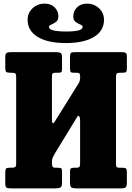

<svg xmlns="http://www.w3.org/2000/svg" viewBox="-20 -1037 728 1057"><path d="M458.5 -1017Q498.5 -1017 525.5 -991.2Q552.5 -965.5 552.5 -928Q552.5 -867 497 -833.5Q441.5 -800 342.5 -800Q243 -800 187.5 -833.8Q132 -867.5 132 -929Q132 -965.5 159 -991.2Q186 -1017 226.5 -1017Q260 -1017 280.8 -996.5Q301.5 -976 301.5 -947.5Q301.5 -926 288.5 -916.5Q275.5 -907 262.5 -901.8Q249.5 -896.5 249.5 -888.5Q249.5 -863.5 346.5 -863.5Q435 -863.5 435 -888.5Q435 -897 422 -902Q409 -907 396.2 -916.5Q383.5 -926 383.5 -947.5Q383.5 -976 404.2 -996.5Q425 -1017 458.5 -1017ZM421 -617Q421 -630 416.5 -633.2Q412 -636.5 399 -636.5H387.5Q373.5 -636.5 369.5 -640.5Q365.5 -644.5 365.5 -660.5V-722Q365.5 -740.5 370.2 -745.2Q375 -750 393 -750H651Q665 -750 671.8 -746Q678.5 -742 678.5 -727V-658.5Q678.5 -645 674 -640.8Q669.5 -636.5 655 -636.5H641Q626 -636.5 622.2 -631.5Q618.5 -626.5 618.5 -611.5V-136.5Q618.5 -123 621.5 -118.2Q624.5 -113.5 638 -113.5H654.5Q669.5 -113.5 674 -108.8Q678.5 -104 678.5 -88.5V-35.5Q678.5 -11.5 672.2 -5.8Q666 0 642.5 0H400.5Q380.5 0 373 -5.2Q365.5 -10.5 365.5 -31.5V-92.5Q365.5 -105.5 370.2 -109.5Q375 -113.5 387.5 -113.5H400Q411.5 -113.5 416.2 -117.2Q421 -121 421 -138V-370Q421 -392 415.8 -397.5Q410.5 -403 404 -392L282 -192Q278 -185 272 -173.2Q266 -161.5 266 -150.5V-140.5Q266 -125.5 269.2 -119.5Q272.5 -113.5 288 -113.5H298Q311.5 -113.5 316.5 -110.5Q321.5 -107.5 321.5 -93.5V-30.5Q321.5 -10 313.2 -5Q305 0 285.5 0H39.5Q20.5 0 14.8 -4.8Q9 -9.5 9 -30V-84.5Q9 -100.5 12.2 -107Q15.5 -113.5 31.5 -113.5H39.5Q56 -113.5 62.5 -116.5Q69 -119.5 69 -136.5V-614.5Q69 -629 63.8 -632.8Q58.5 -636.5 44 -636.5H37Q19.5 -636.5 14.2 -641.2Q9 -646 9 -664.5V-724.5Q9 -741 16.8 -745.5Q24.5 -750 39.5 -750H287Q305.5 -750 313.5 -745.5Q321.5 -741 321.5 -721V-659Q321.5 -644 317.8 -640.2Q314 -636.5 299.5 -636.5H287Q274 -636.5 270 -632.8Q266 -629 266 -615.5V-383Q266 -342.5 282 -368.5L413 -578.5Q416 -583 418.5 -590.8Q421 -598.5 421 -607.5Z"/></svg>

Font: Besley* Condensed Heavy
Style: Regular
Weight: 800
Width: 3
Designer: Owen Earl
Foundry: indestructible type*
Version: Version 3.000; ttfautohint (v1.8.3)